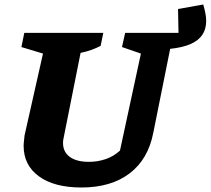

<svg xmlns="http://www.w3.org/2000/svg" viewBox="-20 -820 936 853"><path d="M342 13Q221 13 153 -36.5Q85 -86 85 -172Q85 -182 86.5 -193.5Q88 -205 89 -218L171 -582L75 -611L88 -674H439L427 -616Q407 -606 386.5 -598.5Q366 -591 338 -585L263 -209Q261 -201 260.5 -195.5Q260 -190 260 -185Q260 -145 290 -123Q320 -101 375 -101Q415 -101 450.5 -113.5Q486 -126 513 -151L606 -582L522 -611L536 -674H773L771 -780L883 -800Q889 -779 892.5 -761Q896 -743 896 -727Q896 -691 879 -665.5Q862 -640 827 -624.5Q792 -609 736 -603L661 -230Q638 -112 555.5 -49.5Q473 13 342 13Z"/></svg>

Font: Piazzolla Thin Black
Style: Italic
Weight: 900
Italic angle: -11.3°
Version: Version 2.005